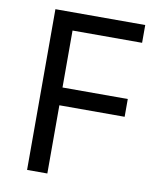

<svg xmlns="http://www.w3.org/2000/svg" viewBox="-81 -777 681 840"><g transform="rotate(10 259.5 -357.0)"><path d="M187 0H97V-714H496V-635H187V-382H477V-303H187Z"/></g></svg>

Font: Noto Sans Hebrew
Style: Regular
Weight: 400
Designer: Monotype Design Team
Foundry: Monotype Imaging Inc.
Version: Version 2.003